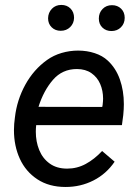

<svg xmlns="http://www.w3.org/2000/svg" viewBox="-20 -742 554 772"><path d="M226.6 -722.2Q249 -722.2 263.4 -707.8Q277.8 -693.4 277.8 -670.4Q277.3 -647.9 262.2 -633.1Q247.1 -618.2 224.1 -618.2Q202.1 -618.2 187.7 -632.3Q173.3 -646.5 173.3 -668.5Q173.8 -691.4 188.7 -706.8Q203.6 -722.2 226.6 -722.2ZM430.2 -721.2Q452.6 -721.2 467 -707Q481.4 -692.9 481.4 -670.4Q481.4 -647.5 466.3 -632.3Q451.2 -617.2 428.2 -617.2Q406.2 -617.2 391.8 -631.1Q377.4 -645 377.4 -667.5Q377.4 -690.4 392.3 -705.8Q407.2 -721.2 430.2 -721.2ZM440.9 -91.8Q407.2 -42.5 355.7 -16.4Q304.2 9.8 243.7 9.8Q177.2 9.8 130.4 -21Q83.5 -51.8 59.8 -103.5Q36.1 -155.3 36.1 -218.8Q36.1 -226.6 37.1 -244.1L40 -270Q47.9 -339.4 81.5 -400.9Q115.2 -462.4 169.4 -501Q195.3 -519.5 227.8 -529.1Q260.3 -538.6 293.9 -538.6Q329.6 -538.6 360.8 -528.3Q392.1 -518.1 413.1 -498.5Q445.8 -468.3 461.9 -422.9Q478 -377.4 478 -323.2Q478 -303.7 475.6 -279.3L470.2 -238.8H125.5Q124 -225.6 124 -212.4Q124 -172.4 137.7 -138.7Q151.4 -105 179.7 -84.5Q208 -64 250 -64Q290 -64 324.7 -82.8Q359.4 -101.6 390.6 -134.8ZM134.8 -312.5 391.1 -312 392.6 -319.8Q394.5 -336.4 394.5 -345.2Q394.5 -377.4 382.8 -404.5Q371.1 -431.6 347.4 -448Q323.7 -464.4 289.1 -464.4Q230.5 -464.4 192.9 -420.9Q155.3 -377.4 134.8 -312.5Z"/></svg>

Font: Mardoto
Style: Italic
Weight: 400
Italic angle: -12°
Designer: Christian Robertson, Vahan Hovhannisyan
Foundry: Google
Version: Version 1.000